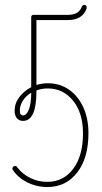

<svg xmlns="http://www.w3.org/2000/svg" viewBox="-20 -750 412 775"><path d="M171 5Q128 5 90 -14Q52 -33 32 -64Q28 -69 31.5 -74.5Q35 -80 41 -80Q45 -80 47.5 -77.5Q50 -75 51 -73Q71 -47 102.5 -31.5Q134 -16 171 -16Q236 -16 275.5 -68.5Q315 -121 315 -212Q315 -294 275 -343.5Q235 -393 173 -393Q149 -393 127 -385V-381Q127 -262 73 -262Q57 -262 48 -273Q39 -284 39 -303Q39 -333 58 -358Q77 -383 106 -398V-680Q106 -690 116 -690H255Q273 -690 287.5 -696.5Q302 -703 311 -724Q313 -730 320 -730Q326 -730 328.5 -725.5Q331 -721 329 -714Q312 -669 253 -669H127V-407Q150 -414 173 -414Q221 -414 258 -388.5Q295 -363 316 -317.5Q337 -272 337 -212Q337 -112 291.5 -53.5Q246 5 171 5ZM60 -303Q60 -292 64 -288Q68 -284 73 -284Q87 -284 96.5 -308Q106 -332 106 -376Q85 -363 72.5 -344Q60 -325 60 -303Z"/></svg>

Font: Zen Loop
Style: Regular
Weight: 400
Designer: Yoshimichi Ohira
Foundry: A-1 Corp ZenFonts
Version: Version 1.000; ttfautohint (v1.8.3)